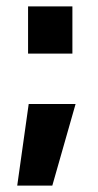

<svg xmlns="http://www.w3.org/2000/svg" viewBox="-20 -467 307 602"><path d="M34 115 70 -141H217L144 115ZM68 -299V-447H207V-299Z"/></svg>

Font: Cairo Play
Style: Bold
Weight: 700
Version: Version 3.119